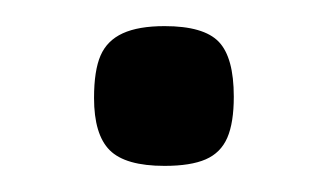

<svg xmlns="http://www.w3.org/2000/svg" viewBox="-20 -116 251 147"><path d="M106 11Q76 11 64 -1Q52 -13 52 -41Q52 -62 57 -73.5Q62 -85 74 -90.5Q86 -96 106 -96Q136 -96 147.5 -84Q159 -72 159 -42Q159 -22 154 -10.5Q149 1 137.5 6Q126 11 106 11Z"/></svg>

Font: Fredoka Light
Style: Regular
Weight: 400
Version: Version 2.001